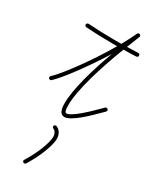

<svg xmlns="http://www.w3.org/2000/svg" viewBox="-221 -563 746 928"><g transform="rotate(30 152.0 -99.5)"><path d="M149 20C187 20 261 -54 294 -87L311 -104C313 -106 314 -108 314 -111C314 -116 310 -121 304 -121C301 -121 299 -120 297 -118L280 -101C247 -68 177 0 149 0C143 0 137 -7 137 -39C137 -124 182 -270 234 -405C257 -405 281 -406 304 -407C310 -407 314 -412 314 -417C314 -422 310 -427 304 -427C283 -426 262 -426 242 -425L270 -496C271 -497 271 -498 271 -500C271 -506 266 -510 261 -510C257 -510 253 -508 252 -504C240 -478 226 -451 211 -424H171C118 -424 69 -426 26 -429H25C20 -429 15 -424 15 -419C15 -414 19 -410 24 -409C68 -406 118 -404 171 -404H199C127 -279 36 -161 5 -130L-7 -118C-9 -116 -10 -114 -10 -111C-10 -106 -6 -101 0 -101C3 -101 5 -102 7 -104L19 -116C48 -145 126 -246 196 -359C152 -238 117 -116 117 -39C117 5 130 20 149 20ZM93 311C96 311 100 309 102 306C146 235 171 163 171 130C171 105 158 84 139 77C138 76 136 76 135 76C130 76 125 80 125 86C125 90 128 94 132 95C143 100 151 113 151 130C151 159 128 227 85 296H84C84 297 83 299 83 301C83 306 88 311 93 311Z"/></g></svg>

Font: Mistral SingleLine Outline
Style: Regular
Weight: 300
Designer: François Chastanet, Élisa Garzelli, Anais Alves, Morgane Autin
Foundry: institut supérieur des arts et du design Toulouse / isdaT
Version: Version 1.000;Glyphs 3.3 (3337)